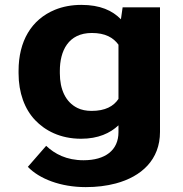

<svg xmlns="http://www.w3.org/2000/svg" viewBox="-20 -558 751 786"><path d="M465 -45V-17C465 57 411 98 322 98C252 98 204 72 169 39L94 125C141 174 228 208 331 208C376 208 416 203 454 193C559 165 635 96 635 -18V-528H482L475 -479C440 -515 390 -538 313 -538C273 -538 237 -531 205 -518C108 -478 56 -389 56 -268V-258C56 -178 81 -111 124 -66C164 -24 226 10 312 10C382 10 431 -13 465 -45ZM465 -375V-153C445 -123 411 -104 355 -104C333 -104 313 -108 297 -116C248 -140 225 -193 225 -258V-268C225 -349 259 -423 356 -423C411 -423 444 -404 465 -375Z"/></svg>

Font: Asimov
Style: XWid
Weight: 500
Designer: Google
Version: Version 2.000980; 2014